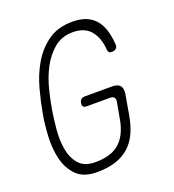

<svg xmlns="http://www.w3.org/2000/svg" viewBox="-136 -847 872 962"><g transform="rotate(-20 300.0 -365.5)"><path d="M431 -288Q433 -303 427 -310.5Q421 -318 406 -318H281Q268 -318 263 -324Q258 -330 260 -343Q262 -356 269.5 -362Q277 -368 290 -368H435Q465 -368 477 -353Q489 -338 484 -308L465 -200Q456 -149 437.5 -109.5Q419 -70 389 -43.5Q359 -17 316.5 -3.5Q274 10 218 10Q147 10 110 -27Q73 -64 59 -120Q45 -176 48.5 -241Q52 -306 62 -361Q72 -418 90 -484.5Q108 -551 141 -608Q174 -665 226.5 -703Q279 -741 357 -741Q401 -741 431 -728.5Q461 -716 480.5 -692.5Q500 -669 510 -636.5Q520 -604 523 -564Q525 -548 517 -539.5Q509 -531 493 -531Q483 -531 479 -535Q475 -539 473 -547Q469 -613 437 -652Q405 -691 342 -691Q282 -691 241 -656Q200 -621 174 -571Q148 -521 134 -465.5Q120 -410 113 -368Q105 -321 99.5 -263.5Q94 -206 102.5 -156.5Q111 -107 139.5 -73.5Q168 -40 227 -40Q312 -40 356.5 -80Q401 -120 415 -200Z"/></g></svg>

Font: Maple Mono Thin
Style: Italic
Weight: 250
Italic angle: -10°
Monospace: yes
Designer: subframe7536
Version: Version 7.000